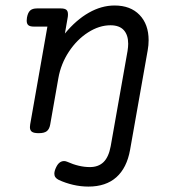

<svg xmlns="http://www.w3.org/2000/svg" viewBox="-20 -482 640 702"><path d="M523.4 -335Q523.4 -316.4 520 -297.9L455.6 65.9Q443.8 131.8 405.5 166Q367.2 200.2 303.2 200.2Q274.9 200.2 246.8 193.6Q218.8 187 194.8 175.8Q178.7 168 178.7 153.3Q178.7 143.1 185.1 129.9Q195.8 106.9 214.4 106.9Q219.7 106.9 225.6 109.4Q269 128.9 308.6 128.9Q339.8 128.9 358.6 110.6Q377.4 92.3 384.8 52.2L446.3 -295.4Q448.7 -311 448.7 -321.8Q448.7 -354 432.6 -371.8Q416.5 -389.6 383.8 -389.6Q342.8 -389.6 302 -363.5Q261.2 -337.4 231.9 -293Q202.6 -248.5 193.4 -196.3L163.6 -26.9Q160.6 -9.8 151.1 -2.4Q141.6 4.9 122.1 4.9H121.1Q104 4.9 96.7 -0.2Q89.4 -5.4 89.4 -17.1Q89.4 -19 90.3 -26.9L153.3 -384.8H103.5Q89.8 -384.8 83.7 -389.9Q77.6 -395 77.6 -406.7Q77.6 -409.2 78.6 -418Q82 -436 90.3 -443.6Q98.6 -451.2 115.2 -451.2H202.6Q216.3 -451.2 222.4 -446.3Q228.5 -441.4 228.5 -429.7Q228.5 -422.4 227.5 -418L217.3 -359.4Q258.3 -409.2 304.7 -435.5Q351.1 -461.9 398.9 -461.9Q457 -461.9 490.2 -427.5Q523.4 -393.1 523.4 -335Z"/></svg>

Font: Courier Prime
Style: Italic
Weight: 400
Italic angle: -10°
Designer: Alan Dague-Greene
Foundry: Quote-Unquote Apps
Version: Version 3.018